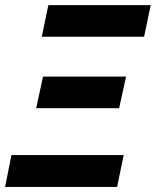

<svg xmlns="http://www.w3.org/2000/svg" viewBox="-41 -734 612 754"><path d="M444.8 -125H3.9L-21 0H418.9ZM148.9 -713.9 123 -589.8H524.9L550.8 -713.9ZM127.9 -433.1 101.1 -309.1H426.8L454.1 -433.1Z"/></svg>

Font: OpenSans
Style: Bold Italic
Weight: 700
Italic angle: -12°
Foundry: Ascender Corporation
Version: Version 1.10; ttfautohint (v1.2) -l 8 -r 50 -G 200 -x 14 -D 